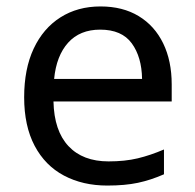

<svg xmlns="http://www.w3.org/2000/svg" viewBox="-20 -566 604 596"><path d="M292 -546Q361 -546 410.5 -516Q460 -486 486.5 -431.5Q513 -377 513 -304V-251H146Q148 -160 192.5 -112.5Q237 -65 317 -65Q368 -65 407.5 -74.5Q447 -84 489 -102V-25Q448 -7 408 1.5Q368 10 313 10Q237 10 178.5 -21Q120 -52 87.5 -113.5Q55 -175 55 -264Q55 -352 84.5 -415Q114 -478 167.5 -512Q221 -546 292 -546ZM291 -474Q228 -474 191.5 -433.5Q155 -393 148 -321H421Q420 -389 389 -431.5Q358 -474 291 -474Z"/></svg>

Font: Noto Sans New Tai Lue
Style: Regular
Weight: 400
Designer: Monotype Design Team
Foundry: Monotype Imaging Inc.
Version: Version 2.003